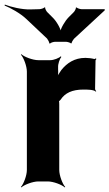

<svg xmlns="http://www.w3.org/2000/svg" viewBox="-63 -790 476 836"><path d="M354 -391 356 -393C354 -395 351 -399 351 -403L353 -527C353 -529 356 -532 357 -533L354 -536C353 -535 350 -533 348 -533C337 -536 321 -538 309 -538C261 -538 228 -515 204 -485C196 -474 186 -458 183 -449L186 -448C190 -457 191 -475 190 -488V-497C189 -511 197 -534 204 -542L202 -545C194 -537 171 -528 156 -528H104C80 -528 43 -542 30 -554L28 -552C40 -539 54 -502 54 -478V-50C54 -26 40 11 28 24L30 26C43 14 80 0 104 0H145C169 0 206 14 219 26L221 24C209 11 195 -26 195 -50V-334C195 -337 195 -350 193 -351L191 -348C192 -347 200 -354 201 -356C220 -385 251 -400 300 -400C317 -400 345 -400 354 -391ZM166 -714 144 -736C140 -739 132 -753 134 -757L130 -758C129 -754 114 -750 108 -750L69 -749C32 -748 -16 -760 -42 -770L-43 -766C-18 -756 26 -732 52 -707L142 -622C145 -618 153 -605 151 -602L155 -600C156 -604 171 -608 176 -608H225C230 -608 244 -604 246 -601L249 -602C248 -605 256 -618 259 -621L393 -745V-750H292C287 -750 272 -754 271 -758L267 -756C269 -753 261 -739 257 -736L236 -715C220 -699 199 -664 199 -647H203C203 -664 182 -699 166 -714Z"/></svg>

Font: Asimov
Style: Edge
Weight: 500
Designer: Google
Version: Version 2.000980: 2014